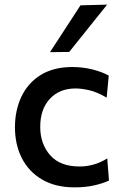

<svg xmlns="http://www.w3.org/2000/svg" viewBox="-20 -798 531 828"><path d="M301 10Q219 10 161.5 -23.8Q104 -57.5 74.2 -116Q44.5 -174.5 44.5 -248.5Q44.5 -323 72.8 -382Q101 -441 156.2 -475Q211.5 -509 292 -509Q336 -509 377.8 -498.8Q419.5 -488.5 449 -472L440 -377Q398 -401.5 364.5 -409Q331 -416.5 305.5 -416.5Q236.5 -416.5 195 -371.8Q153.5 -327 153.5 -251Q153.5 -177.5 196.2 -128.8Q239 -80 323 -80Q354 -80 384.2 -88.5Q414.5 -97 442.5 -115L450 -19.5Q425 -7.5 387.8 1.2Q350.5 10 301 10ZM195.5 -573Q228.5 -623.5 261.5 -674.2Q294.5 -725 327 -775L442 -778Q400 -725.5 359.2 -674.8Q318.5 -624 278.5 -574Z"/></svg>

Font: Commissioner Medium
Style: Regular
Weight: 500
Designer: Kostas Bartsokas
Foundry: Kostas Bartsokas
Version: Version 1.000; ttfautohint (v1.8.3)